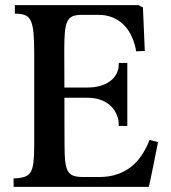

<svg xmlns="http://www.w3.org/2000/svg" viewBox="-20 -731 670 751"><path d="M38.1 -710.9H521.5L539.1 -701.7L546.4 -531.7L512.2 -530.3L510.3 -543Q503.9 -571.3 491.9 -595Q480 -618.7 461.9 -636Q443.8 -653.3 419.4 -663.1Q395 -672.9 364.3 -672.9H299.3Q277.8 -672.9 264.4 -667.5Q251 -662.1 243.7 -647.2Q236.3 -632.3 233.9 -606Q231.4 -579.6 231.4 -537.1L231.9 -388.7H321.8Q349.6 -388.7 371.1 -394.8Q392.6 -400.9 407.7 -411.4Q422.9 -421.9 431.9 -436Q440.9 -450.2 443.8 -466.3L444.8 -484.9H478V-238.3H444.3L443.8 -257.8Q440.4 -275.9 431.6 -292.5Q422.9 -309.1 407.7 -321.5Q392.6 -334 371.3 -341.3Q350.1 -348.6 321.8 -348.6H231.9L232.4 -163.6Q232.4 -124.5 235.1 -100.1Q237.8 -75.7 245.6 -62Q253.4 -48.3 267.8 -43.5Q282.2 -38.6 305.7 -38.6H367.2Q407.2 -38.6 437.7 -49.1Q468.3 -59.6 491.5 -77.6Q514.6 -95.7 531.2 -119.6Q547.9 -143.6 559.6 -170.4L564.9 -183.6L598.1 -175.3Q596.7 -168 594 -154.8Q591.3 -141.6 588.1 -125.2Q585 -108.9 581.3 -90.6Q577.6 -72.3 574 -55.2Q570.3 -38.1 567.4 -23.7Q564.5 -9.3 562 0H33.2V-33.2L45.9 -33.7Q67.9 -35.6 81.3 -41.5Q94.7 -47.4 101.8 -61.5Q108.9 -75.7 111.3 -100.1Q113.8 -124.5 113.8 -162.6V-527.3Q113.8 -575.2 110.8 -604.2Q107.9 -633.3 100.6 -648.9Q93.3 -664.6 81.3 -670.2Q69.3 -675.8 51.3 -677.2L38.1 -677.7Z"/></svg>

Font: VarendraSemibold
Style: Regular
Weight: 600
Designer: Jacob Thomas
Foundry: Bangla Type Foundry
Version: Version 1.008